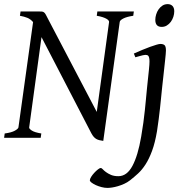

<svg xmlns="http://www.w3.org/2000/svg" viewBox="-20 -671 890 935"><path d="M628.9 -594.2Q596.7 -589.4 580.3 -580.8Q564 -572.3 563 -564L482.9 15.1Q472.7 13.7 464.4 11.7Q456.1 9.8 449.2 5.9Q442.4 2 436.5 -4.6Q430.7 -11.2 424.8 -22L182.1 -490.2L122.1 -50.8Q120.6 -44.9 134.3 -35.6Q147.9 -26.4 181.2 -21L178.2 0H0L2.9 -21Q36.1 -25.4 52.5 -34.7Q68.8 -43.9 69.8 -50.8L141.1 -563.5Q128.4 -578.1 113.3 -584.2Q98.1 -590.3 77.1 -594.2L80.1 -615.2H167Q177.7 -615.2 183.8 -614.7Q189.9 -614.3 194.6 -610.6Q199.2 -606.9 203.4 -599.1Q207.5 -591.3 214.8 -577.1L451.2 -126L511.2 -564Q511.7 -566.9 508.8 -571Q505.9 -575.2 498.8 -579.3Q491.7 -583.5 480 -587.4Q468.3 -591.3 451.2 -594.2L454.1 -615.2H631.8ZM828.6 -616.2Q828.6 -602.5 824.2 -589.1Q819.8 -575.7 811.8 -564.7Q803.7 -553.7 792.5 -546.9Q781.2 -540 767.6 -540Q736.3 -540 736.3 -574.2Q736.3 -587.4 740.5 -600.8Q744.6 -614.3 752.4 -625.5Q760.3 -636.7 771.2 -643.8Q782.2 -650.9 796.4 -650.9Q811.5 -650.9 820.1 -641.8Q828.6 -632.8 828.6 -616.2ZM788.1 -424.8Q788.1 -419.4 786.9 -406Q785.6 -392.6 783.7 -374.5Q781.7 -356.4 779.5 -335.7Q777.3 -314.9 775.1 -295.2Q772.9 -275.4 771 -258.3Q769 -241.2 768.1 -231Q766.1 -213.9 764.2 -192.1Q762.2 -170.4 759.3 -145Q756.3 -119.6 752.9 -91.1Q749.5 -62.5 744.6 -32.2Q734.9 24.9 720.5 63.7Q706.1 102.5 689 129.2Q671.9 155.8 652.6 173.6Q633.3 191.4 613.3 207Q600.1 217.3 584.5 224.4Q568.8 231.4 553.7 235.8Q538.6 240.2 525.4 242.2Q512.2 244.1 503.4 244.1Q489.7 244.1 474.6 240.2Q459.5 236.3 446.8 230.5Q434.1 224.6 425.8 218.3Q417.5 211.9 417.5 207Q417.5 200.7 423.8 190.4Q430.2 180.2 439 170.7Q447.8 161.1 456.8 154.1Q465.8 147 470.7 147Q474.6 147 480.5 153.3Q486.3 159.7 496.1 167Q505.9 174.3 520.5 180.7Q535.2 187 556.6 187Q598.1 187 625 136.7Q651.9 86.4 667.5 -5.4Q673.8 -41.5 678.2 -74.2Q682.6 -106.9 685.5 -134.8Q688.5 -162.6 690.4 -184.3Q692.4 -206.1 693.8 -220.2Q694.3 -228 695.8 -241Q697.3 -253.9 698.7 -268.8Q700.2 -283.7 701.9 -299.6Q703.6 -315.4 705.1 -329.6Q706.5 -343.8 707.3 -354.7Q708 -365.7 708 -371.1Q708 -382.3 706.5 -388.9Q705.1 -395.5 702.4 -398.7Q699.7 -401.9 696 -402.8Q692.4 -403.8 688 -403.8Q683.6 -403.8 675.5 -401.9Q667.5 -399.9 659.4 -397.7Q651.4 -395.5 639.2 -392.1L631.8 -410.2Q652.3 -419.4 672.9 -428Q693.4 -436.5 710.9 -442.9Q728.5 -449.2 741.7 -453.1Q754.9 -457 760.7 -457Q774.4 -457 781.2 -451.2Q788.1 -445.3 788.1 -424.8Z"/></svg>

Font: Akkhara
Style: Italic
Weight: 400
Italic angle: -7°
Designer: J. Victor Gaultney
Version: Version 1.00 June 13, 2006, initial release